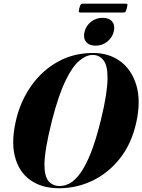

<svg xmlns="http://www.w3.org/2000/svg" viewBox="-20 -994 760 1024"><path d="M477 -711.5Q562 -711.5 622.8 -666.2Q683.5 -621 707.8 -537.5Q732 -454 706.5 -339.5Q681.5 -227.5 620 -149.5Q558.5 -71.5 474 -30.8Q389.5 10 295 10Q202.5 10 140.8 -34.2Q79 -78.5 58.5 -163.2Q38 -248 69.5 -369.5Q95 -465.5 151.5 -543Q208 -620.5 290.8 -666Q373.5 -711.5 477 -711.5ZM299 -2Q325.5 -2 352.8 -16.8Q380 -31.5 408 -69.8Q436 -108 463.8 -177Q491.5 -246 518 -354Q536.5 -429.5 545 -484.8Q553.5 -540 553.5 -578Q554 -644.5 531.8 -672.8Q509.5 -701 474.5 -701Q439.5 -701 402.5 -669.8Q365.5 -638.5 329 -563Q292.5 -487.5 258 -354Q237 -271 227.2 -213.2Q217.5 -155.5 217 -117Q217 -53.5 239 -27.8Q261 -2 299 -2ZM489.5 -750.5Q455 -750.5 438.8 -771.2Q422.5 -792 431 -824.5Q439 -857.5 466 -878.2Q493 -899 527.5 -899Q562.5 -899 578.8 -878.2Q595 -857.5 586.5 -824.5Q578 -792 551.2 -771.2Q524.5 -750.5 489.5 -750.5ZM403 -950.5Q407 -965 410.5 -969.8Q414 -974.5 422 -974.5H650.5Q658.5 -974.5 659.5 -970.5Q660.5 -966.5 656.5 -951Q653 -936.5 649.5 -931.8Q646 -927 638 -927H409.5Q401.5 -927 400.5 -931.8Q399.5 -936.5 403 -950.5Z"/></svg>

Font: Fraunces 144pt S000
Style: Bold Italic
Weight: 700
Italic angle: -16°
Version: Version 1.000; ttfautohint (v1.8.3)